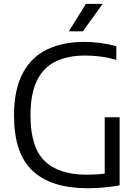

<svg xmlns="http://www.w3.org/2000/svg" viewBox="-20 -966 714 992"><path d="M432.5 6.5Q245 6.5 148.8 -83Q52.5 -172.5 52.5 -368.5Q52.5 -503 97 -587Q141.5 -671 223 -710.2Q304.5 -749.5 415.5 -749.5Q498 -749.5 581 -727.5V-657Q536 -669.5 497 -674.2Q458 -679 420 -679Q332 -679 268.8 -649Q205.5 -619 171.5 -551Q137.5 -483 137.5 -368.5Q137.5 -205.5 210.5 -134.5Q283.5 -63.5 427.5 -63.5Q478 -63.5 521 -69V-360H598V-8Q551 -0.5 512 3Q473 6.5 432.5 6.5ZM335.5 -804 424 -946H510.5L408 -804Z"/></svg>

Font: Encode Sans
Style: Regular
Weight: 400
Designer: Multiple Designers
Foundry: Impallari Type
Version: Version 3.002; ttfautohint (v1.8.3) -l 8 -r 50 -G 200 -x 14 